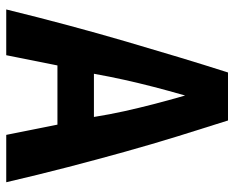

<svg xmlns="http://www.w3.org/2000/svg" viewBox="-86 -646 733 600"><g transform="rotate(90 280.0 -346.5)"><path d="M10 0Q35 -102 60 -195Q85 -288 110 -373.5Q135 -459 159 -538.5Q183 -618 207 -693H357Q381 -618 406 -537Q431 -456 455 -370Q479 -284 503 -191.5Q527 -99 550 0H402L370 -160H185L153 0ZM211 -274H346Q338 -324 328 -369Q318 -414 306 -460.5Q294 -507 279 -559Q264 -507 252 -460.5Q240 -414 230 -369Q220 -324 211 -274Z"/></g></svg>

Font: Ubuntu Sans Mono
Style: Bold
Weight: 700
Monospace: yes
Designer: Dalton Maag Ltd
Foundry: Dalton Maag Ltd
Version: Version 1.006